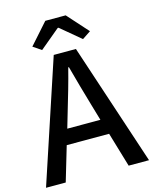

<svg xmlns="http://www.w3.org/2000/svg" viewBox="-136 -1031 894 1120"><g transform="rotate(-15 311.0 -471.0)"><path d="M186 -782 136 -816 248 -942H371L484 -816L433 -782L312 -883H307ZM0 0 244 -737H378L622 0H499L437 -209H181L119 0ZM209 -301H409L380 -400Q362 -460 345 -521.5Q328 -583 311 -645H307Q291 -582 273.5 -521Q256 -460 238 -400Z"/></g></svg>

Font: Source Han Sans SC Medium
Style: Regular
Weight: 500
Designer: Ryoko NISHIZUKA 西塚涼子 (kana, bopomofo & ideographs); Paul D. Hunt (Latin, Greek & Cyrillic); Sandoll Communications 산돌커뮤니
Foundry: Adobe
Version: Version 2.004;hotconv 1.0.118;makeotfexe 2.5.65603